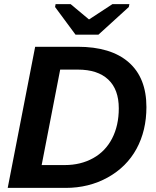

<svg xmlns="http://www.w3.org/2000/svg" viewBox="-20 -916 762 936"><path d="M358.4 -688Q521 -688 607.4 -612.3Q693.8 -536.6 693.8 -394Q693.8 -279.3 645.5 -190.4Q597.2 -102.1 505.4 -51Q413.6 0 299.8 0H17.6L151.4 -688ZM183.1 -111.3H295.4Q373.5 -111.3 434.1 -145Q494.1 -178.2 526.6 -241.2Q559.1 -304.2 559.1 -387.7Q559.1 -480 507.6 -528.3Q456.1 -576.7 359.4 -576.7H273.4ZM607.9 -881.8 460 -747.1H348.1L248.5 -881.8L251 -896H324.2L413.1 -821.8H415L528.3 -896H610.8Z"/></svg>

Font: Arimo
Style: Bold Italic
Weight: 700
Italic angle: -12°
Designer: Steve Matteson
Foundry: Monotype Imaging Inc.
Version: Version 1.33